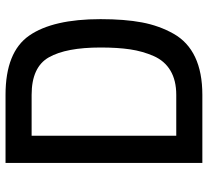

<svg xmlns="http://www.w3.org/2000/svg" viewBox="-48 -686 734 677"><g transform="rotate(-90 318.5 -347.0)"><path d="M323 0H83V-694H323Q474 -694 532 -610.5Q590 -527 590 -359Q590 -274 578.5 -213Q567 -152 538.5 -101.5Q510 -51 456 -25.5Q402 0 323 0ZM490 -359Q490 -480 455.5 -541Q421 -602 323 -602H179V-92H323Q374 -92 408.5 -112.5Q443 -133 460 -172Q477 -211 483.5 -255Q490 -299 490 -359Z"/></g></svg>

Font: TypoPRO Titillium Text
Style: 600 wt
Weight: 600
Designer: Accademia di Belle Arti di Urbino and others
Foundry: Accademia di Belle Arti di Urbino and others.
Version: Version 25.000